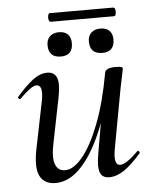

<svg xmlns="http://www.w3.org/2000/svg" viewBox="-48 -654 564 708"><g transform="rotate(-5 234.0 -300.0)"><path d="M130 13Q88 13 72 -18.5Q56 -50 70 -119L106 -297Q111 -327 106.5 -339.5Q102 -352 90 -352Q80 -352 64 -340Q48 -328 29 -309Q25 -305 21 -309Q17 -313 21 -317Q54 -355 80.5 -375Q107 -395 134 -395Q160 -395 169 -373Q178 -351 167 -297L135 -138Q123 -83 132.5 -57Q142 -31 169 -31Q200 -31 233.5 -71.5Q267 -112 297 -189Q327 -266 347 -377L361 -376Q342 -259 306.5 -171.5Q271 -84 226 -35.5Q181 13 130 13ZM329 9Q302 9 294.5 -13Q287 -35 296 -84L347 -377Q350 -394 387 -394Q403 -394 408 -392Q413 -390 413 -387Q413 -384 408 -361Q403 -338 398 -312L357 -89Q348 -33 373 -33Q384 -33 401 -44.5Q418 -56 439 -77Q442 -81 446 -76.5Q450 -72 447 -69Q412 -29 384 -10Q356 9 329 9ZM343 -450Q297 -450 297 -496Q297 -517 309.5 -528.5Q322 -540 343 -540Q365 -540 376.5 -528.5Q388 -517 388 -496Q388 -450 343 -450ZM190 -450Q144 -450 144 -496Q144 -517 156.5 -528.5Q169 -540 190 -540Q211 -540 222.5 -528.5Q234 -517 234 -496Q234 -450 190 -450ZM163 -581Q158 -581 156 -589Q154 -597 156 -605Q158 -613 163 -613H397Q403 -613 404.5 -605Q406 -597 404.5 -589Q403 -581 397 -581Z"/></g></svg>

Font: Cormorant Light Medium
Style: Italic
Weight: 500
Italic angle: -10°
Version: Version 4.000